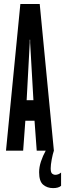

<svg xmlns="http://www.w3.org/2000/svg" viewBox="-20 -755 326 962"><path d="M10 0 82 -735H179L250 0H164L153 -150H107L96 0ZM113.5 -253H147.5L131 -540.5V-556H129V-540.5ZM246 187.5Q216 187.5 196 170.2Q176 153 176 108Q176 82.5 185.2 54.2Q194.5 26 209 0H250Q244.5 15.5 239.2 43.5Q234 71.5 234 88.5Q234 110 241.8 115.5Q249.5 121 256 121Q273 121 286 109.5V176Q273 187.5 246 187.5Z"/></svg>

Font: League Gothic Condensed
Style: Regular
Weight: 400
Width: 3
Designer: The League of Moveable Type
Version: Version 2.001